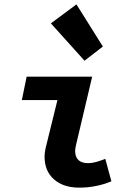

<svg xmlns="http://www.w3.org/2000/svg" viewBox="-20 -847 640 879"><path d="M342 12Q270 12 227 -26Q184 -64 184 -130Q184 -153 194 -190L243 -389H80L102 -496H402L328 -183Q324 -165 324 -157Q324 -100 384 -100Q414 -100 462 -120L490 -17Q421 12 342 12ZM367 -569 213 -740 330 -827 451 -634Z"/></svg>

Font: TypoPRO Source Code Pro
Style: Bold Italic
Weight: 700
Italic angle: -11°
Monospace: yes
Designer: Paul D. Hunt, Teo Tuominen
Foundry: Adobe Systems Incorporated
Version: Version 1.030;PS 1.0;hotconv 1.0.84;makeotf.lib2.5.63406